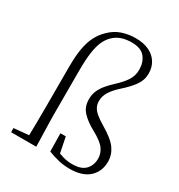

<svg xmlns="http://www.w3.org/2000/svg" viewBox="-192 -940 1011 1083"><g transform="rotate(30 314.0 -398.5)"><path d="M32 0V-27L151 -38H161V0ZM128 0Q131 -113 131 -226V-481Q131 -552 139.5 -601Q148 -650 166 -685.5Q184 -721 212 -748Q247 -783 289 -797Q331 -811 377 -811Q428 -811 464 -794Q500 -777 519.5 -746Q539 -715 539 -674Q539 -631 513.5 -595.5Q488 -560 445 -522Q410 -491 391.5 -462Q373 -433 373 -401Q373 -378 382.5 -360.5Q392 -343 411.5 -327Q431 -311 461 -293Q535 -250 562 -212Q589 -174 589 -129Q589 -65 546 -25.5Q503 14 420 14Q383 14 348.5 6Q314 -2 278 -16L276 -134H311L335 -15L302 -47Q332 -32 360 -24Q388 -16 420 -16Q478 -16 505 -44Q532 -72 532 -117Q532 -149 511.5 -178Q491 -207 428 -241Q380 -267 349.5 -299Q319 -331 319 -382Q319 -412 330 -437Q341 -462 360.5 -485Q380 -508 404 -530Q442 -565 462 -596Q482 -627 482 -667Q482 -714 456 -746.5Q430 -779 369 -779Q332 -779 302 -768.5Q272 -758 248 -733Q229 -713 216.5 -684Q204 -655 197.5 -609.5Q191 -564 191 -493V-226Q191 -170 193 -113Q195 -56 196 0Z"/></g></svg>

Font: Noto Serif KR
Style: Regular
Weight: 200
Designer: Ryoko NISHIZUKA 西塚涼子 (kana & ideographs); Frank Grießhammer (Latin, Greek & Cyrillic); Wenlong ZHANG 张文龙 (bopomofo); San
Foundry: Adobe
Version: Version 2.001;hotconv 1.1.0;makeotfexe 2.6.0